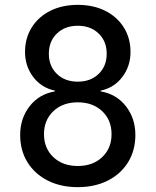

<svg xmlns="http://www.w3.org/2000/svg" viewBox="-20 -760 640 790"><path d="M300 10Q230 10 176.5 -17Q123 -44 93 -92.5Q63 -141 63 -205Q63 -273 102 -323Q141 -373 206 -384V-387Q150 -399 116.5 -443.5Q83 -488 83 -546Q83 -603 110.5 -647Q138 -691 187 -715.5Q236 -740 300 -740Q364 -740 413 -715.5Q462 -691 489.5 -647Q517 -603 517 -546Q517 -488 483.5 -443.5Q450 -399 394 -387V-384Q459 -373 498 -323Q537 -273 537 -205Q537 -141 507 -92.5Q477 -44 423.5 -17Q370 10 300 10ZM300 -424Q353 -424 386 -456Q419 -488 419 -539Q419 -590 386 -622Q353 -654 300 -654Q247 -654 214 -622Q181 -590 181 -539Q181 -488 214 -456Q247 -424 300 -424ZM300 -77Q362 -77 400.5 -113.5Q439 -150 439 -208Q439 -266 400.5 -302.5Q362 -339 300 -339Q238 -339 199.5 -302.5Q161 -266 161 -208Q161 -150 199.5 -113.5Q238 -77 300 -77Z"/></svg>

Font: Pitagon Sans Mono Medium
Style: Regular
Weight: 500
Monospace: yes
Designer: Travis Tran
Foundry: Pitagon
Version: Version 1.001; ttfautohint (v1.8.4.7-5d5b);gftools[0.9.26]